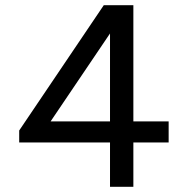

<svg xmlns="http://www.w3.org/2000/svg" viewBox="-20 -720 705 740"><path d="M54 -217 380 -700H494V-252H630V-171H494V0H404V-171H54ZM404 -252V-591L175 -252Z"/></svg>

Font: Moderustic
Style: Regular
Weight: 400
Designer: Tural Alisoy
Foundry: TAFT Foundry
Version: Version 2.120